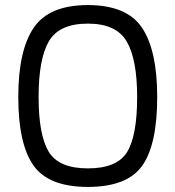

<svg xmlns="http://www.w3.org/2000/svg" viewBox="-20 -726 691 756"><path d="M520 -344Q520 -492 479 -562.5Q438 -633 326 -633Q213 -633 172.5 -563.5Q132 -494 132 -344Q132 -195 171.5 -129Q211 -63 326 -63Q441 -63 480.5 -127.5Q520 -192 520 -344ZM52 -344Q52 -527 112.5 -616.5Q173 -706 326 -706Q479 -706 539 -617Q599 -528 599 -344Q599 -157 540 -73.5Q481 10 326 10Q171 10 111.5 -75Q52 -160 52 -344Z"/></svg>

Font: TitilliumText22L Rg
Style: Regular
Weight: 400
Designer: Campivisivi
Foundry: Campivisivi
Version: 1.000